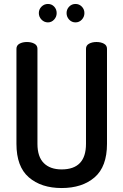

<svg xmlns="http://www.w3.org/2000/svg" viewBox="-20 -943 623 969"><path d="M222 -830Q203 -830 189.5 -844Q176 -858 176 -877Q176 -896 189.5 -909.5Q203 -923 222 -923Q241 -923 253.5 -909.5Q266 -896 266 -877Q266 -858 253 -844Q240 -830 222 -830ZM329 -909.5Q342 -923 361 -923Q380 -923 393 -909.5Q406 -896 406 -877Q406 -858 393 -844Q380 -830 361 -830Q342 -830 329 -844Q316 -858 316 -877Q316 -896 329 -909.5ZM414 -217V-697Q414 -714 429.5 -722.5Q445 -731 467 -731Q489 -731 504.5 -722.5Q520 -714 520 -697V-217Q520 -102 457.5 -48Q395 6 291 6Q188 6 125.5 -48Q63 -102 63 -217V-697Q63 -714 78.5 -722.5Q94 -731 116 -731Q138 -731 153.5 -722.5Q169 -714 169 -697V-217Q169 -152 201 -120Q233 -88 291 -88Q414 -88 414 -217Z"/></svg>

Font: Dosis
Style: SemiBold
Weight: 600
Designer: Edgar Tolentino, Pablo Impallari, Igino Marini
Foundry: Edgar Tolentino, Pablo Impallari, Igino Marini
Version: Version 1.007